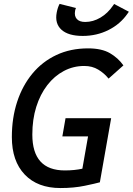

<svg xmlns="http://www.w3.org/2000/svg" viewBox="-20 -950 678 980"><path d="M288.6 9.8Q171.9 9.8 106.2 -59.1Q40.5 -127.9 40.5 -250.5Q40.5 -348.1 67.6 -430.7Q94.7 -513.2 145.5 -574.5Q196.3 -635.7 268.1 -669.4Q339.8 -703.1 429.7 -703.1Q499 -703.1 541.3 -678.5Q583.5 -653.8 609.9 -616.2L534.2 -548.8Q512.2 -576.2 481.4 -594.7Q450.7 -613.3 410.2 -613.3Q354 -613.3 305.7 -587.6Q257.3 -562 221.2 -515.1Q185.1 -468.3 165 -404.3Q145 -340.3 145 -263.2Q145 -80.1 311 -80.1Q360.8 -80.1 400.9 -89.1Q440.9 -98.1 466.8 -104.5L489.7 -19.5Q467.3 -13.2 412.1 -1.7Q356.9 9.8 288.6 9.8ZM388.2 -19.5 445.8 -346.7H547.4L489.7 -19.5ZM298.3 -253.9 314.5 -346.7H544.4L528.3 -253.9ZM402.3 -766.6Q328.6 -766.6 293.7 -798.3Q258.8 -830.1 269.5 -886.2Q274.4 -912.1 284.2 -930.2L367.7 -909.2Q365.7 -905.3 364.7 -901.4Q363.8 -897.5 363.3 -895Q358.4 -868.2 372.1 -853Q385.7 -837.9 415 -837.9Q455.1 -837.9 492.7 -860.1Q530.3 -882.3 557.1 -921.9L562.5 -929.7L637.7 -890.1L631.3 -880.9Q594.2 -827.1 533.9 -796.9Q473.6 -766.6 402.3 -766.6Z"/></svg>

Font: Cascadia Code PL
Style: Italic
Weight: 400
Italic angle: -10°
Monospace: yes
Designer: Aaron Bell
Foundry: Saja Typeworks
Version: Version 2404.023